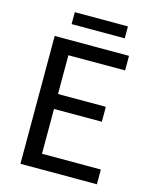

<svg xmlns="http://www.w3.org/2000/svg" viewBox="-127 -957 840 1043"><g transform="rotate(15 292.5 -436.0)"><path d="M90 -719H508V-637H189V-419H458V-335H189V-83H520V0H90ZM162 -872H461V-805H162Z"/></g></svg>

Font: Nebula Sans Medium
Style: Regular
Weight: 500
Designer: Paul D. Hunt for Adobe (as Source Sans)
Foundry: Nebula Entertainment & Broadcasting LLC
Version: Version 1.010